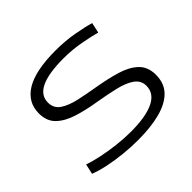

<svg xmlns="http://www.w3.org/2000/svg" viewBox="-136 -704 873 873"><g transform="rotate(-45 300.5 -267.0)"><path d="M38 -30 49 -79Q77 -69 119 -60Q161 -51 208 -45.5Q255 -40 298 -40Q394 -40 445 -64.5Q496 -89 496 -138Q496 -172 468 -192Q440 -212 392 -223.5Q344 -235 284 -245Q222 -255 171.5 -271Q121 -287 91 -316Q61 -345 61 -395Q61 -467 124.5 -505.5Q188 -544 317 -544Q379 -544 434.5 -534Q490 -524 523 -514L512 -464Q481 -473 427 -483Q373 -493 317 -493Q125 -493 125 -401Q125 -364 154 -344.5Q183 -325 230 -314.5Q277 -304 332 -295Q396 -284 448 -268.5Q500 -253 531 -223.5Q562 -194 562 -143Q562 -88 529 -54.5Q496 -21 436 -5.5Q376 10 295 10Q248 10 200.5 5Q153 0 110.5 -9Q68 -18 38 -30Z"/></g></svg>

Font: Georama Extended Light
Style: Regular
Weight: 300
Width: 7
Designer: Jean-Baptiste Levee
Foundry: Production Type
Version: Version 1.000